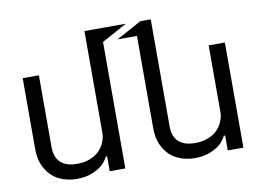

<svg xmlns="http://www.w3.org/2000/svg" viewBox="-78 -848 1351 980"><g transform="rotate(-10 597.5 -358.5)"><path d="M414.1 -727.1H628.9L498 -655.8V0H417V-77.1H410.2Q400.9 -57.1 382.6 -38.8Q364.3 -20.5 328.4 -5.4Q292.5 9.8 248 9.8Q195.3 9.8 154.1 -10.5Q112.8 -30.8 87.4 -74Q62 -117.2 62 -178.2V-544.9H146V-173.8Q146 -65.9 261.2 -65.9Q297.4 -65.9 327.1 -77.4Q356.9 -88.9 375.5 -107.9Q394 -127 404.1 -150.9Q414.1 -174.8 414.1 -200.2ZM757.8 -727.1V-173.8Q757.8 -65.9 873 -65.9Q909.2 -65.9 939 -77.4Q968.8 -88.9 987.3 -107.9Q1005.9 -127 1015.9 -150.9Q1025.9 -174.8 1025.9 -200.2V-544.9H1109.9V0H1028.8V-77.1H1022Q1012.7 -57.1 994.4 -38.8Q976.1 -20.5 940.2 -5.4Q904.3 9.8 859.9 9.8Q807.1 9.8 765.9 -10.5Q724.6 -30.8 699.2 -74Q673.8 -117.2 673.8 -178.2V-655.8H573.2L704.1 -727.1Z"/></g></svg>

Font: Telcell.Market
Style: Regular
Weight: 400
Designer: Rasmus Andersson, Sedrak Mkrtchyan
Version: Version 3.019;git-0a5106e0b